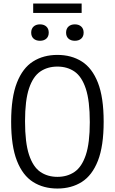

<svg xmlns="http://www.w3.org/2000/svg" viewBox="-20 -1061 652 1090"><path d="M305.9 9.3Q226.5 9.3 167.6 -28Q108.6 -65.2 76 -148.5Q43.3 -231.9 43.3 -370Q43.3 -508.1 76 -591.5Q108.6 -674.8 167.6 -712Q226.5 -749.3 305.9 -749.3Q385.3 -749.3 444.3 -712Q503.2 -674.8 535.9 -591.5Q568.5 -508.1 568.5 -370Q568.5 -231.9 535.9 -148.5Q503.2 -65.2 444.3 -28Q385.3 9.3 305.9 9.3ZM305.9 -57Q361.9 -57 403.1 -85.1Q444.3 -113.2 467.1 -180.9Q489.8 -248.6 489.8 -367.5Q489.8 -488.8 467.1 -557.6Q444.3 -626.3 403.1 -654.7Q361.9 -683 305.9 -683Q250 -683 208.8 -655Q167.5 -626.9 144.8 -559.2Q122.1 -491.4 122.1 -372.5Q122.1 -251.2 144.8 -182.4Q167.5 -113.7 208.8 -85.3Q250 -57 305.9 -57ZM405 -829.5Q382.2 -829.5 368.7 -841.8Q355.2 -854.1 355.2 -875.7Q355.2 -897.7 368.7 -910.2Q382.2 -922.7 405 -922.7Q427.7 -922.7 441.2 -910.2Q454.8 -897.7 454.8 -875.7Q454.8 -854.1 441.2 -841.8Q427.7 -829.5 405 -829.5ZM206.9 -829.5Q184.2 -829.5 170.6 -841.8Q157.1 -854.1 157.1 -875.7Q157.1 -897.7 170.6 -910.2Q184.2 -922.7 206.9 -922.7Q229.7 -922.7 243.2 -910.2Q256.7 -897.7 256.7 -875.7Q256.7 -854.1 243.2 -841.8Q229.7 -829.5 206.9 -829.5ZM168.4 -987.6V-1040.8H443.5V-987.6Z"/></svg>

Font: Encode Sans Condensed Thin
Style: Regular
Weight: 100
Width: 3
Designer: Multiple Designers
Foundry: Impallari Type
Version: Version 3.002